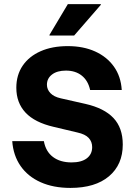

<svg xmlns="http://www.w3.org/2000/svg" viewBox="-20 -911 657 941"><path d="M325 10Q241.7 10 179.2 -17.9Q116.7 -45.8 80.8 -97.5Q45 -149.2 40 -219.2H195Q204.2 -168.3 239.6 -141.7Q275 -115 330.8 -115Q379.2 -115 405.4 -135Q431.7 -155 431.7 -190Q431.7 -216.7 414.6 -235Q397.5 -253.3 359.2 -261.7L243.3 -289.2Q150 -310.8 105 -359.2Q60 -407.5 60 -480.8Q60 -543.3 91.2 -589.2Q122.5 -635 179.2 -660Q235.8 -685 312.5 -685Q388.3 -685 446.2 -658.8Q504.2 -632.5 538.3 -584.6Q572.5 -536.7 576.7 -470H421.7Q411.7 -515.8 380.8 -540.4Q350 -565 303.3 -565Q260 -565 235 -545.8Q210 -526.7 210 -495.8Q210 -472.5 227.1 -454.6Q244.2 -436.7 277.5 -429.2L399.2 -401.7Q490.8 -380.8 536.2 -332.5Q581.7 -284.2 581.7 -202.5Q581.7 -104.2 514.2 -47.1Q446.7 10 325 10ZM222.5 -736.7V-740L312.5 -890.8H474.2V-887.5L343.3 -736.7Z"/></svg>

Font: Funnel Sans ExtraBold
Style: Regular
Weight: 800
Version: Version 1.000; Beta; Release 5; Build 24; ttfautohint (v1.8.